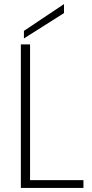

<svg xmlns="http://www.w3.org/2000/svg" viewBox="-20 -919 448 939"><path d="M127 -38H388V0H82V-702H127ZM293 -855 97 -731V-768L293 -899Z"/></svg>

Font: Fz Poppins ExtLt
Style: Regular
Weight: 200
Designer: Ninad Kale (Devanagari), Jonny Pinhorn (Latin)
Foundry: Indian Type Foundry
Version: Vit hóa bi Vntype.Com & FontZin.Com